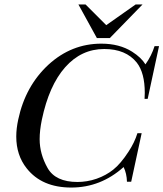

<svg xmlns="http://www.w3.org/2000/svg" viewBox="-20 -832 734 862"><path d="M589 -812H620L473 -661H415L332 -812H364L457 -719ZM616 -234 569 -16H550Q549 -53 535 -82Q432 10 300 10Q168 10 100 -76Q53 -135 53 -219Q53 -255 62 -296Q94 -446 198 -542Q301 -636 435 -636Q516 -636 573 -600Q614 -574 633 -543Q647 -563 657 -583Q667 -603 674 -625H694L643 -388H629Q630 -402 630 -415Q630 -505 594 -551Q545 -612 448 -612Q345 -612 272.5 -530Q200 -448 168 -295Q158 -247 158 -207Q158 -141 193.5 -78Q229 -15 328 -15Q348 -15 370 -18.5Q392 -22 413.5 -29.5Q435 -37 454 -47.5Q473 -58 488 -70Q522 -97 557 -151Q584 -192 597 -234Z"/></svg>

Font: New Athena Unicode
Style: Italic
Weight: 400
Designer: J. Rusten 1997; rev. by R. Hancock 2001, 2002, rev. by D. Mastronarde 2002-2019
Foundry: Society for Classical Studies (formerly American Philological Association)
Version: Version 5.008